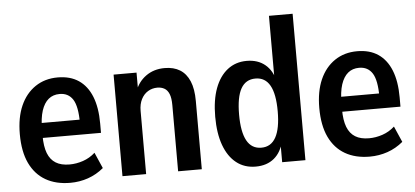

<svg xmlns="http://www.w3.org/2000/svg" viewBox="-49 -808 1992 921"><g transform="rotate(-5 947.0 -347.5)"><path d="M255 10Q186 10 136.5 -18.5Q87 -47 60.2 -103.2Q33.5 -159.5 33.5 -243.5Q33.5 -323 58.5 -379.8Q83.5 -436.5 129.8 -467.8Q176 -499 238 -499Q298 -499 338.8 -471.5Q379.5 -444 400.8 -391Q422 -338 422 -261V-216H127V-288H340L325.5 -271.5Q325.5 -352 304 -385.5Q282.5 -419 240.5 -419Q208.5 -419 186.8 -401Q165 -383 153.2 -347Q141.5 -311 141.5 -254.5V-227.5Q141.5 -175 154.2 -142.2Q167 -109.5 192.8 -93.8Q218.5 -78 259 -78Q291.5 -78 324 -89Q356.5 -100 382.5 -123.5L416 -47Q382 -18.5 340.8 -4.2Q299.5 10 255 10Z M506.5 0V-489H617V-398.5H609Q624.5 -444 662.5 -471.5Q700.5 -499 753 -499Q796.5 -499 826.5 -480.5Q856.5 -462 872.5 -424.5Q888.5 -387 888.5 -328.5V0H774.5V-318.5Q774.5 -353 766.5 -372.5Q758.5 -392 743.8 -400.2Q729 -408.5 710 -408.5Q685 -408.5 664.8 -396.2Q644.5 -384 632.5 -360.5Q620.5 -337 620.5 -304.5V0Z M1147.5 10Q1093.5 10 1054.8 -20.5Q1016 -51 995.2 -108Q974.5 -165 974.5 -245Q974.5 -325.5 995.5 -381.8Q1016.5 -438 1055.5 -468.5Q1094.5 -499 1148 -499Q1201.5 -499 1236.5 -470Q1271.5 -441 1283.5 -387.5H1273.5V-705H1387.5V0H1275.5V-102.5H1283.5Q1271.5 -48 1236.5 -19Q1201.5 10 1147.5 10ZM1182.5 -78Q1229 -78 1252.2 -120Q1275.5 -162 1275.5 -245Q1275.5 -329 1252.2 -370Q1229 -411 1182.5 -411Q1135.5 -411 1112.5 -370.2Q1089.5 -329.5 1089.5 -245Q1089.5 -162 1112.5 -120Q1135.5 -78 1182.5 -78Z M1697 10Q1628 10 1578.5 -18.5Q1529 -47 1502.2 -103.2Q1475.5 -159.5 1475.5 -243.5Q1475.5 -323 1500.5 -379.8Q1525.5 -436.5 1571.8 -467.8Q1618 -499 1680 -499Q1740 -499 1780.8 -471.5Q1821.5 -444 1842.8 -391Q1864 -338 1864 -261V-216H1569V-288H1782L1767.5 -271.5Q1767.5 -352 1746 -385.5Q1724.5 -419 1682.5 -419Q1650.5 -419 1628.8 -401Q1607 -383 1595.2 -347Q1583.5 -311 1583.5 -254.5V-227.5Q1583.5 -175 1596.2 -142.2Q1609 -109.5 1634.8 -93.8Q1660.5 -78 1701 -78Q1733.5 -78 1766 -89Q1798.5 -100 1824.5 -123.5L1858 -47Q1824 -18.5 1782.8 -4.2Q1741.5 10 1697 10Z"/></g></svg>

Font: Nunito Sans 12pt ExtraLight Condensed
Style: Regular
Weight: 200
Width: 3
Version: Version 3.101;gftools[0.9.27]